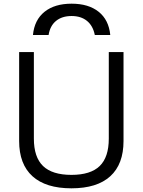

<svg xmlns="http://www.w3.org/2000/svg" viewBox="-20 -1013 775 1043"><path d="M369 -993Q461 -993 516 -949Q571 -905 579 -823H495Q485 -873 452.5 -899.5Q420 -926 369 -926Q317 -926 284.5 -899.5Q252 -873 244 -823H159Q167 -905 222 -949Q277 -993 369 -993ZM368 10Q229 10 156.5 -55.5Q84 -121 84 -247V-730H164V-260Q164 -159 214 -111Q264 -63 368 -63Q472 -63 521.5 -111Q571 -159 571 -260V-730H651V-247Q651 -121 579 -55.5Q507 10 368 10Z"/></svg>

Font: M PLUS 1
Style: Regular
Weight: 400
Designer: Coji Morishita
Foundry: UNDERFOREST DESIGN
Version: Version 1.001